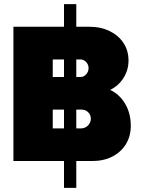

<svg xmlns="http://www.w3.org/2000/svg" viewBox="-20 -780 687 930"><path d="M411 -650.5Q468 -650.5 511 -629.5Q554 -608.5 578.2 -571.8Q602.5 -535 602.5 -486.5Q602.5 -441 578.5 -402.8Q554.5 -364.5 513.5 -344.5Q559.5 -323 586.5 -276.8Q613.5 -230.5 613.5 -171Q613.5 -120 589.8 -81.5Q566 -43 524 -21.5Q482 0 426 0H349.5V130H290V0H45V-650.5H290V-760H349.5V-650.5ZM235.5 -407H290V-492H235.5ZM371 -492H349.5V-407H371Q385.5 -407 397.2 -419.8Q409 -432.5 409 -450Q409 -467 397.2 -479.5Q385.5 -492 371 -492ZM235.5 -158H290V-249H235.5ZM376 -249H349.5V-158H372Q392 -158 406 -172Q420 -186 420 -205Q420 -223.5 407.2 -236.2Q394.5 -249 376 -249Z"/></svg>

Font: Overused Grotesk Black
Style: Regular
Weight: 900
Version: Version 0.004